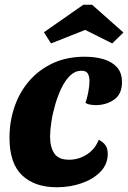

<svg xmlns="http://www.w3.org/2000/svg" viewBox="-20 -769 540 809"><path d="M219 20Q126 20 73 -30.5Q20 -81 20 -188Q20 -258 41.5 -320Q63 -382 104 -429Q145 -476 203.5 -503Q262 -530 337 -530Q381 -530 416.5 -519.5Q452 -509 473 -485.5Q494 -462 494 -423Q494 -372 460.5 -349Q427 -326 383 -326Q375 -326 361.5 -328Q348 -330 340 -336Q347 -354 352 -381Q357 -408 357 -427Q357 -447 350 -459Q343 -471 323 -471Q297 -471 276 -451Q255 -431 239.5 -399Q224 -367 213 -329.5Q202 -292 196.5 -256Q191 -220 191 -193Q191 -150 208.5 -123Q226 -96 271 -96Q312 -96 346.5 -118.5Q381 -141 396 -180Q416 -170 425 -156Q434 -142 434 -121Q434 -77 403.5 -45.5Q373 -14 324 3Q275 20 219 20ZM195 -586 165 -633 331 -749H368L500 -632L453 -586L339 -643Z"/></svg>

Font: Sansita Swashed Light
Style: Bold
Weight: 700
Version: Version 1.003